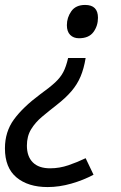

<svg xmlns="http://www.w3.org/2000/svg" viewBox="-41 -565 491 778"><path d="M306 -330Q299 -287 285.5 -255Q272 -223 248.5 -195.5Q225 -168 189 -140Q157 -115 129.5 -92Q102 -69 85 -41Q68 -13 68 25Q68 69 92 93Q116 117 162 117Q200 117 236.5 104.5Q273 92 306 76L338 143Q297 165 248 179Q199 193 152 193Q73 193 26 154Q-21 115 -21 36Q-21 -31 15.5 -81Q52 -131 122 -183Q161 -211 182.5 -231Q204 -251 215.5 -273Q227 -295 235 -330ZM304 -545Q356 -545 356 -493Q356 -460 337.5 -435Q319 -410 279 -410Q257 -410 243.5 -423.5Q230 -437 230 -463Q230 -494 248 -519.5Q266 -545 304 -545Z"/></svg>

Font: Noto Sans IKEA
Style: Italic
Weight: 400
Italic angle: -12°
Designer: Monotype Design Team
Foundry: Monotype Imaging Inc.
Version: Version 2.001